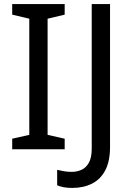

<svg xmlns="http://www.w3.org/2000/svg" viewBox="-20 -734 652 944"><path d="M40 0V-52L124 -71V-642L40 -662V-714H298V-662L214 -642V-71L298 -52V0ZM335 190Q311 190 293 186.5Q275 183 261 177V101Q277 105 295 108Q313 111 333 111Q358 111 380.5 101Q403 91 417 66Q431 41 431 -4V-714H521V-11Q521 58 498 102.5Q475 147 433 168.5Q391 190 335 190Z"/></svg>

Font: Noto Sans Symbols
Style: Regular
Weight: 400
Designer: Monotype Design Team
Foundry: Monotype Imaging Inc.
Version: Version 2.002